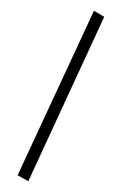

<svg xmlns="http://www.w3.org/2000/svg" viewBox="-60 -847 622 980"><g transform="rotate(5 251.0 -357.0)"><path d="M381 -805 436 -779 123 91 66 65Z"/></g></svg>

Font: Milkman
Style: Regular
Weight: 300
Designer: Giulia Boggio / Martin Desinde
Version: Version 1.000